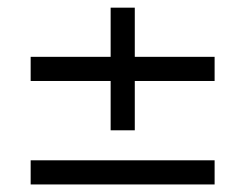

<svg xmlns="http://www.w3.org/2000/svg" viewBox="-20 -560 640 501"><path d="M268.7 -220V-348.7H60V-411.7H268.7V-540H331.7V-411.7H540V-348.7H331.7V-220ZM60 -78.7V-141.7H540V-78.7Z"/></svg>

Font: Manrope ExtraLight
Style: Regular
Weight: 200
Designer: Mikhail Sharanda
Foundry: Mikhail Sharanda
Version: Version 4.505